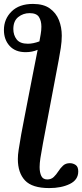

<svg xmlns="http://www.w3.org/2000/svg" viewBox="-31 -731 419 979"><path d="M220 228Q133 228 96.5 189Q60 150 60 80Q60 59 64 33.5Q68 8 77 -45Q83 -77 93 -129Q103 -181 115 -242.5Q127 -304 139 -365.5Q151 -427 161 -477Q133 -465 100 -465Q47 -465 18 -497Q-11 -529 -11 -578Q-11 -634 28 -672.5Q67 -711 137 -711Q191 -711 223 -688Q255 -665 269.5 -628.5Q284 -592 284 -549Q284 -520 279 -487Q274 -454 268 -423L188 0Q179 48 175 75Q171 102 171 121Q171 148 179.5 166Q188 184 210 184Q230 184 243 171.5Q256 159 266.5 142.5Q277 126 290.5 113.5Q304 101 325 101Q341 101 354.5 110Q368 119 368 143Q368 186 325 207Q282 228 220 228ZM170 -520Q173 -537 176.5 -556.5Q180 -576 180 -595Q180 -625 167.5 -644.5Q155 -664 120 -664Q87 -664 62 -644Q37 -624 37 -583Q37 -552 54 -530Q71 -508 111 -508Q138 -508 170 -520Z"/></svg>

Font: STIX Two Text SemiBold
Style: Italic
Weight: 600
Italic angle: -12°
Designer: Ross Mills, John Hudson & Paul Hanslow, Tiro Typeworks Ltd; with prior portions MicroPress Inc. and Coen Hoffman, Elsevi
Foundry: Tiro Typeworks Ltd
Version: Version 2.13 b171